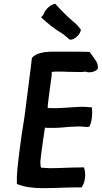

<svg xmlns="http://www.w3.org/2000/svg" viewBox="-20 -982 530 1000"><path d="M406 -323C417 -322 430 -319 443 -322H446L447 -325C460 -355 462 -391 459 -419L458 -423H454C433 -425 412 -427 385 -425C337 -423 293 -417 244 -419H233H228C229 -423 229 -428 229 -434L234 -477C238 -505 245 -561 249 -588C250 -592 249 -596 249 -602C249 -605 250 -606 253 -608L267 -609H295C307 -609 319 -609 329 -608C350 -608 368 -607 388 -607C401 -606 412 -607 426 -609C449 -599 482 -611 490 -625V-627V-628C489 -641 488 -654 481 -663C470 -679 459 -696 447 -711L445 -712H443C399 -713 355 -713 309 -713H245C206 -711 167 -705 147 -681L146 -680V-678C144 -661 142 -645 140 -628C129 -545 119 -459 108 -377C103 -341 96 -304 91 -268L80 -185C77 -163 74 -127 71 -106C68 -77 67 -51 68 -27V-24L70 -23C107 -8 151 -2 206 -2C261 -2 325 -6 379 -6H406L407 -9C425 -36 428 -81 418 -107V-110H396C348 -110 290 -106 240 -106C225 -106 210 -108 194 -109C191 -115 191 -124 190 -138C191 -144 193 -168 194 -176L205 -256C208 -275 211 -296 214 -317H216L229 -316C266 -315 300 -317 336 -321C355 -322 387 -324 406 -323ZM197 -889C228 -860 266 -830 306 -806C312 -801 319 -797 324 -792L340 -778L347 -775H348C368 -776 398 -802 401 -826V-828L393 -838C383 -851 373 -861 360 -871C329 -897 296 -931 269 -961L268 -962H265C244 -958 215 -934 207 -907L194 -892Z"/></svg>

Font: Hussar Pisanka
Style: SbdKur
Weight: 600
Designer: Robert Jablonski
Foundry: Cannot Into Space Fonts
Version: Version 1.070